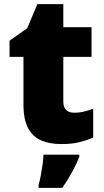

<svg xmlns="http://www.w3.org/2000/svg" viewBox="-20 -684 500 925"><path d="M337 -141Q363 -141 384.5 -146.5Q406 -152 429 -160V-21Q398 -8 363 1Q328 10 274 10Q220 10 179.5 -7Q139 -24 116 -65.5Q93 -107 93 -182V-410H26V-488L111 -548L160 -664H285V-553H421V-410H285V-195Q285 -168 298.5 -154.5Q312 -141 337 -141ZM362 72Q351 99 339 122.5Q327 146 313 170Q299 194 280 221H166V207Q172 186 177 159Q182 132 185.5 106Q189 80 189 61H362Z"/></svg>

Font: Noto Sans Hebrew Black
Style: Regular
Weight: 900
Designer: Monotype Design Team
Foundry: Monotype Imaging Inc.
Version: Version 2.003